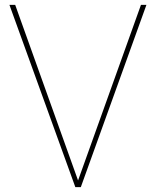

<svg xmlns="http://www.w3.org/2000/svg" viewBox="-20 -770 642 790"><path d="M560 -750H582.5L312.5 0H290L18.8 -750H42.5L301.2 -27.5Z"/></svg>

Font: Now Thin
Style: Regular
Weight: 250
Designer: Alfredo Marco Pradil
Foundry: Alfredo Marco Pradil
Version: Version 1.002;PS 001.002;hotconv 1.0.88;makeotf.lib2.5.64775